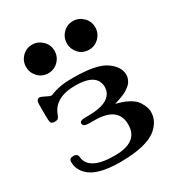

<svg xmlns="http://www.w3.org/2000/svg" viewBox="-166 -795 843 909"><g transform="rotate(-30 255.5 -340.5)"><path d="M25.9 -111.8Q25.9 -131.8 47.9 -131.8Q62 -131.8 67.6 -125.5Q73.2 -119.1 73.2 -110.1Q73.2 -101.1 79.6 -87.2Q85.9 -73.2 101.1 -62Q137.2 -35.2 217.8 -35.2H222.2Q349.1 -35.2 349.1 -130.9Q349.1 -228 220.2 -228H195.8Q168.9 -228 162.1 -235.8Q158.2 -241.7 158.2 -246.1Q158.2 -261.2 189.9 -261.2H205.1Q324.2 -261.2 339.8 -324.2Q341.8 -334 341.8 -338.9Q341.8 -416 223.1 -416Q109.4 -416 82 -335.9Q77.1 -323.7 72 -319.8Q66.9 -315.9 55.2 -315.9Q39.1 -315.9 34.9 -324Q30.8 -332 30.8 -357.9V-424.8Q30.8 -451.7 47.9 -452.1Q56.6 -452.1 75.9 -441.7Q95.2 -431.2 103 -431.2Q106.9 -431.2 118.9 -436.5Q130.9 -441.9 158.4 -447.5Q186 -453.1 229 -453.1H234.9Q359.9 -453.1 409.4 -418.5Q459 -383.8 459 -339.8Q459 -328.6 455.1 -318.4Q451.2 -308.1 445.6 -300Q439.9 -292 429.4 -284.4Q418.9 -276.9 411.9 -272.5Q404.8 -268.1 391.8 -262.9Q378.9 -257.8 373.5 -255.9Q368.2 -253.9 356 -250L344.2 -246.1Q386.2 -236.3 414.1 -220.2Q441.9 -204.1 452.9 -185.5Q463.9 -167 468 -154.5Q472.2 -142.1 472.2 -129.9Q472.2 -80.1 430.2 -43.9Q374 4.9 227.1 4.9Q102.1 4.9 56.2 -42Q25.9 -71.8 25.9 -111.8ZM65.9 -607.9Q65.9 -640.1 88.4 -663.1Q110.8 -686 143.1 -686Q173.8 -686 197.5 -663.6Q221.2 -641.1 221.2 -607.9Q221.2 -575.7 198.5 -552.7Q175.8 -529.8 144 -529.8Q109.9 -529.8 87.9 -553.5Q65.9 -577.1 65.9 -607.9ZM289.1 -607.9Q289.1 -640.1 311.5 -663.1Q334 -686 366.2 -686Q397 -686 420.4 -663.6Q443.8 -641.1 443.8 -607.9Q443.8 -575.7 420.9 -552.7Q397.9 -529.8 366.2 -529.8Q332 -529.8 310.5 -553.5Q289.1 -577.1 289.1 -607.9Z"/></g></svg>

Font: CMU Serif
Style: Bold
Weight: 700
Version: Version 0.7.0